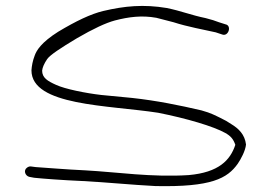

<svg xmlns="http://www.w3.org/2000/svg" viewBox="-20 -591 870 647"><path d="M71 -26C58 -17 65 2 79 5L95 8C123 11 189 16 257 19C336 23 425 32 504 36C693 40 746 10 781 -39C792 -55 807 -83 809 -104C805 -138 784 -158 759 -173C749 -180 737 -187 722 -194C707 -201 692 -210 659 -219C586 -236 508 -252 425 -261L321 -271C269 -277 199 -291 169 -305C140 -318 122 -329 122 -353C123 -364 129 -377 139 -392C149 -406 184 -429 239 -462C294 -494 337 -514 367 -522C413 -534 458 -540 507 -531L565 -516C611 -501 667 -491 707 -482L728 -475C750 -466 762 -505 740 -509L718 -516C705 -521 693 -525 673 -530C624 -540 591 -554 542 -564C464 -577 400 -571 328 -554C286 -544 236 -520 176 -484C119 -448 103 -421 97 -404C90 -386 87 -369 86 -354C86 -234 345 -237 513 -211C609 -192 700 -165 739 -143C757 -133 766 -123 773 -103C756 -51 717 -10 616 -1C491 7 376 -11 267 -17C201 -20 132 -26 100 -28L85 -30C80 -31 75 -29 71 -26Z"/></svg>

Font: Stray Cat
Style: UltExt
Weight: 400
Version: Version 1.0